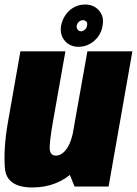

<svg xmlns="http://www.w3.org/2000/svg" viewBox="-21 -823 604 847"><path d="M308 0H458L563 -596.5H364.5L273.5 -85ZM267.5 -596.5H69L14 -284Q-6 -169 0.5 -82.5Q7 4 122 4Q232 4 307 -68.8Q382 -141.5 398 -235.5L305 -257.5Q294.5 -196.5 273 -166.5Q251.5 -136.5 225.5 -136.5Q202.5 -136.5 198.8 -161.8Q195 -187 213.5 -291.5ZM326 -616.5Q352 -616.5 374.8 -629Q397.5 -641.5 412.8 -662.8Q428 -684 431.5 -710Q439 -750 416 -776.5Q393 -803 354 -803Q328 -803 305.8 -791Q283.5 -779 268.8 -758Q254 -737 248.5 -710Q242 -670.5 264.5 -643.5Q287 -616.5 326 -616.5ZM336 -685Q327 -685 321.5 -692.5Q316 -700 317.5 -710Q320 -721 327.8 -727.5Q335.5 -734 344.5 -734Q354.5 -734 360 -727.5Q365.5 -721 363 -710Q361.5 -700 353.8 -692.5Q346 -685 336 -685Z"/></svg>

Font: Anybody Condensed Black
Style: Italic
Weight: 900
Width: 3
Italic angle: -10°
Version: Version 1.113;gftools[0.9.25]